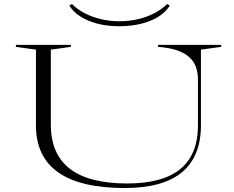

<svg xmlns="http://www.w3.org/2000/svg" viewBox="-20 -934 1180 967"><path d="M608 13Q385 13 273 -66Q161 -145 161 -303V-684L60 -698V-708H337V-698L236 -684V-307Q236 -158 332 -84Q428 -10 621 -10Q800 -10 888.5 -83Q977 -156 977 -303V-532Q977 -571 965.5 -600Q954 -629 929.5 -649.5Q905 -670 867 -682Q829 -694 776 -698V-708H1094V-698L992 -684V-303Q992 -146 896.5 -66.5Q801 13 608 13ZM581 -802Q493 -802 426.5 -829.5Q360 -857 329 -906L342 -914Q369 -887 406.5 -867.5Q444 -848 488.5 -837.5Q533 -827 581 -827Q630 -827 675 -837.5Q720 -848 757.5 -867.5Q795 -887 822 -914L835 -906Q805 -857 737.5 -829.5Q670 -802 581 -802Z"/></svg>

Font: Kalnia Expanded ExtraLight
Style: Regular
Weight: 250
Width: 7
Designer: Frida Medrano
Foundry: Frida Medrano
Version: Version 1.105